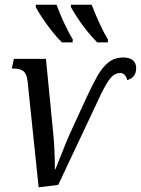

<svg xmlns="http://www.w3.org/2000/svg" viewBox="-20 -786 598 815"><path d="M97 -442Q93 -474 78.5 -484.5Q64 -495 39 -495H30L39 -536H175L204 -240Q208 -205 210.5 -159Q213 -113 213 -67H215Q221 -81 232.5 -111Q244 -141 259.5 -178.5Q275 -216 292 -252L351 -380Q373 -427 393.5 -463.5Q414 -500 440 -521Q466 -542 504 -542Q530 -542 544 -530Q558 -518 558 -497Q558 -476 548 -463.5Q538 -451 520 -446Q518 -457 510.5 -466.5Q503 -476 490 -476Q464 -476 443.5 -447.5Q423 -419 394 -355L227 -1L144 9ZM393 -606Q374 -624 351 -652.5Q328 -681 309 -710Q290 -739 281 -756V-766H369Q382 -732 401 -690Q420 -648 438 -619V-606ZM243 -606Q224 -624 201.5 -652.5Q179 -681 159.5 -710Q140 -739 132 -756V-766H220Q232 -732 251.5 -690Q271 -648 289 -619L288 -606Z"/></svg>

Font: Noto Serif Condensed
Style: Italic
Weight: 400
Width: 3
Italic angle: -12°
Designer: Monotype Design Team
Foundry: Monotype Imaging Inc.
Version: Version 2.014; ttfautohint (v1.8.4.7-5d5b)